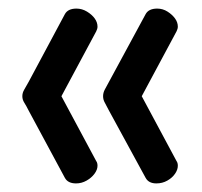

<svg xmlns="http://www.w3.org/2000/svg" viewBox="-20 -501 471 447"><path d="M344 -74Q326 -74 319 -87L234 -243Q228 -255 224 -262Q220 -269 220 -277Q220 -285 224 -292.5Q228 -300 234 -311L319 -468Q326 -481 346 -481Q359 -481 370 -474Q381 -467 387.5 -458Q394 -449 394 -439Q394 -434 391 -428L310 -277L391 -126Q394 -122 394 -115Q394 -106 387.5 -96.5Q381 -87 369.5 -80.5Q358 -74 344 -74ZM157 -74Q138 -74 131 -87L47 -243Q41 -255 36.5 -262Q32 -269 32 -277Q32 -285 36.5 -292.5Q41 -300 47 -311L131 -468Q138 -481 158 -481Q171 -481 182.5 -474Q194 -467 200.5 -458Q207 -449 207 -439Q207 -434 204 -428L123 -277L204 -126Q207 -122 207 -115Q207 -106 200 -96.5Q193 -87 181.5 -80.5Q170 -74 157 -74Z"/></svg>

Font: Dosis ExtraLight Medium
Style: Regular
Weight: 500
Version: Version 3.001; ttfautohint (v1.8.2)